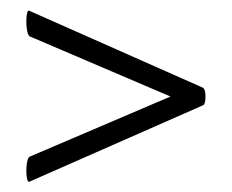

<svg xmlns="http://www.w3.org/2000/svg" viewBox="-20 -375 447 370"><path d="M371 -206Q376 -203 376 -188.5Q376 -174 371 -172L37 -25Q33 -23 31.5 -34Q30 -45 31.5 -58Q33 -71 37 -73L353 -208V-170L37 -305Q33 -308 31.5 -321Q30 -334 31.5 -345.5Q33 -357 37 -354Z"/></svg>

Font: Cormorant Garamond Light
Style: Bold
Weight: 700
Version: Version 4.001